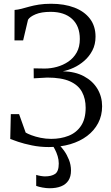

<svg xmlns="http://www.w3.org/2000/svg" viewBox="-20 -771 589 1021"><path d="M239.5 11Q192.5 11 150 2.2Q107.5 -6.5 77 -16.8Q46.5 -27 34.5 -32L37.5 -164H81.5L116.5 -66Q126 -60 147 -52Q168 -44 195.8 -38.2Q223.5 -32.5 252.5 -32.5Q303 -32.5 344.5 -48.8Q386 -65 410.8 -101.8Q435.5 -138.5 435.5 -198Q435.5 -246 416 -282.2Q396.5 -318.5 351.8 -338.5Q307 -358.5 231.5 -358.5L159.5 -354.5L159 -407.5L217.5 -406.5Q250 -406.5 282.8 -415.5Q315.5 -424.5 343.2 -443.2Q371 -462 387.8 -491.8Q404.5 -521.5 404.5 -563.5Q404.5 -632.5 363.5 -670.2Q322.5 -708 249 -708Q200 -708 169.2 -695Q138.5 -682 129 -666L103 -556H57L57.5 -718Q75.5 -719.5 94.8 -724.5Q114 -729.5 136.2 -735.8Q158.5 -742 186.8 -746.5Q215 -751 251.5 -751Q322 -751 375.2 -730.8Q428.5 -710.5 458.2 -671.5Q488 -632.5 488 -576Q488 -534.5 471.2 -502.5Q454.5 -470.5 428 -447.5Q401.5 -424.5 371.5 -410.8Q341.5 -397 314 -392Q380 -390.5 426.8 -365.2Q473.5 -340 498.2 -298.5Q523 -257 523 -206Q523 -156.5 502 -116.5Q481 -76.5 443.2 -48Q405.5 -19.5 353.8 -4.2Q302 11 239.5 11ZM244 230Q225.5 230 205.5 226.2Q185.5 222.5 172.5 217.5V159Q183 162.5 197 164.8Q211 167 219 167Q253.5 167 273 153.8Q292.5 140.5 292.5 98.5Q292.5 78.5 286.5 59Q280.5 39.5 272.2 23.8Q264 8 258 0H278.5H294.5Q306 10 320.8 30.5Q335.5 51 346.5 78.2Q357.5 105.5 357.5 136Q357.5 168 343.8 189Q330 210 304.5 220Q279 230 244 230Z"/></svg>

Font: Merriweather 48pt Light
Style: Regular
Weight: 300
Version: Version 2.100